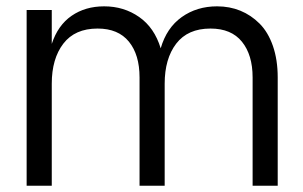

<svg xmlns="http://www.w3.org/2000/svg" viewBox="-20 -592 967 612"><path d="M64.9 -560.1H145V-452.1Q164.6 -511.7 208.3 -541.7Q252 -571.8 312 -571.8Q375 -571.8 423.6 -537.8Q472.2 -503.9 492.2 -438Q511.2 -503.4 559.3 -537.6Q607.4 -571.8 671.9 -571.8Q711.9 -571.8 746.1 -557.9Q780.3 -543.9 807.4 -516.8Q834.5 -489.7 849.9 -445.6Q865.2 -401.4 865.2 -345.2V0H785.2V-345.2Q785.2 -417 751.2 -459Q717.3 -501 650.9 -501Q578.6 -501 541.7 -452.9Q504.9 -404.8 504.9 -325.2V0H424.8V-345.2Q424.8 -417.5 390.9 -459.2Q356.9 -501 291 -501Q218.8 -501 181.9 -452.9Q145 -404.8 145 -325.2V0H64.9Z"/></svg>

Font: TASA Explorer
Style: Regular
Weight: 400
Designer: Weizhong Zhang
Foundry: Local Remote
Version: Version 1.000;Glyphs 3.1.2 (3151)